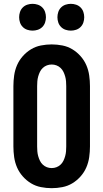

<svg xmlns="http://www.w3.org/2000/svg" viewBox="-20 -975 540 1003"><path d="M250 8Q222 8 194 2.5Q166 -3 142 -17.5Q118 -32 99 -53.5Q80 -75 69 -100.5Q58 -126 54 -154Q50 -182 50 -210V-525Q50 -553 54 -581Q58 -609 69 -634.5Q80 -660 99 -681.5Q118 -703 142 -717.5Q166 -732 194 -737.5Q222 -743 250 -743Q278 -743 306 -737.5Q334 -732 358 -717.5Q382 -703 401 -681.5Q420 -660 431 -634.5Q442 -609 446 -581Q450 -553 450 -525V-210Q450 -182 446 -154Q442 -126 431 -100.5Q420 -75 401 -53.5Q382 -32 358 -17.5Q334 -3 306 2.5Q278 8 250 8ZM250 -97Q263 -97 275 -101.5Q287 -106 296.5 -115Q306 -124 311.5 -135.5Q317 -147 320.5 -159.5Q324 -172 325 -185Q326 -198 326 -210V-525Q326 -537 325 -550Q324 -563 320.5 -575.5Q317 -588 311.5 -599.5Q306 -611 296.5 -620Q287 -629 275 -633.5Q263 -638 250 -638Q237 -638 225 -633.5Q213 -629 203.5 -620Q194 -611 188.5 -599.5Q183 -588 179.5 -575.5Q176 -563 175 -550Q174 -537 174 -525V-210Q174 -198 175 -185Q176 -172 179.5 -159.5Q183 -147 188.5 -135.5Q194 -124 203.5 -115Q213 -106 225 -101.5Q237 -97 250 -97ZM350 -815Q336 -815 322.5 -819.5Q309 -824 299 -834Q289 -844 284.5 -857.5Q280 -871 280 -885Q280 -899 284.5 -912.5Q289 -926 299 -936Q309 -946 322.5 -950.5Q336 -955 350 -955Q364 -955 377.5 -950.5Q391 -946 401 -936Q411 -926 415.5 -912.5Q420 -899 420 -885Q420 -871 415.5 -857.5Q411 -844 401 -834Q391 -824 377.5 -819.5Q364 -815 350 -815ZM150 -815Q136 -815 122.5 -819.5Q109 -824 99 -834Q89 -844 84.5 -857.5Q80 -871 80 -885Q80 -899 84.5 -912.5Q89 -926 99 -936Q109 -946 122.5 -950.5Q136 -955 150 -955Q164 -955 177.5 -950.5Q191 -946 201 -936Q211 -926 215.5 -912.5Q220 -899 220 -885Q220 -871 215.5 -857.5Q211 -844 201 -834Q191 -824 177.5 -819.5Q164 -815 150 -815Z"/></svg>

Font: Iosevka Curly Extrabold
Style: Regular
Weight: 800
Monospace: yes
Designer: Belleve Invis
Foundry: Belleve Invis
Version: Version 22.1.2; ttfautohint (v1.8.4)